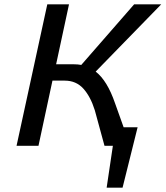

<svg xmlns="http://www.w3.org/2000/svg" viewBox="-20 -678 770 893"><path d="M555 -86H620L550 195H476L505 0H466L421 -165Q401 -229 367.5 -266Q334 -303 281 -303H224L159 0H57L200 -658H301L241 -379H324Q342 -379 358 -376L604 -658H730L425 -345Q479 -303 515 -198Z"/></svg>

Font: Ysabeau Semibold
Style: Italic
Weight: 600
Italic angle: -12°
Designer: Christian Thalmann (Catharsis Fonts)
Version: Version 0.003